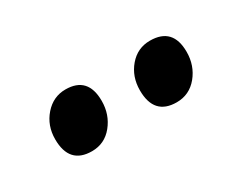

<svg xmlns="http://www.w3.org/2000/svg" viewBox="-32 -717 437 345"><g transform="rotate(-30 186.0 -545.0)"><path d="M90.8 -484.9Q43.9 -484.9 43.9 -536.6Q43.9 -564.9 61.5 -585Q79.1 -605 104.5 -605Q150.9 -605 150.9 -554.7Q150.9 -526.4 134 -505.6Q117.2 -484.9 90.8 -484.9ZM266.6 -484.9Q219.7 -484.9 219.7 -536.6Q219.7 -564.9 236.8 -585Q253.9 -605 279.8 -605Q327.1 -605 327.1 -554.7Q327.1 -526.4 310.1 -505.6Q293 -484.9 266.6 -484.9Z"/></g></svg>

Font: Potro Sans Bangla SemiBold
Style: Regular
Weight: 600
Designer: Jayed Ahsan Saad
Foundry: Codepotro
Version: Potro Sans Bangla;Version 0.996;CodepotroFonts;